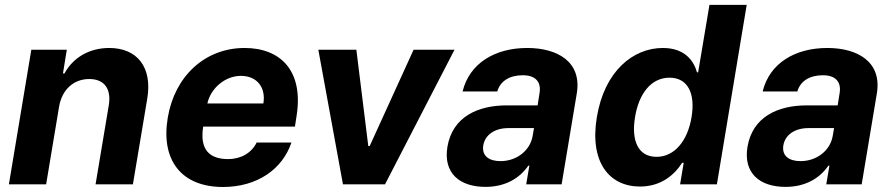

<svg xmlns="http://www.w3.org/2000/svg" viewBox="-20 -747 3614 778"><path d="M219.5 -315.3C231.5 -385.7 280.2 -426.8 341.6 -426.8C402.7 -426.8 431.8 -387.1 420.8 -320.3L367.2 0H518.5L576.7 -347.3C598 -474.8 535.9 -552.6 422.6 -552.6C341.3 -552.6 275.6 -513.1 241.1 -449.2H235.1L250.7 -545.5H106.9L16 0H166.9Z M883.5 10.7C1023.4 10.7 1125 -62.5 1160.9 -169.4H1019.9C999.3 -126.8 955.3 -102.3 904.8 -102.3C827.8 -102.3 788.7 -141.3 803.3 -234H1175.1L1181.5 -275.6C1211.6 -460.9 1115.8 -552.6 971.2 -552.6C810.7 -552.6 687.9 -438.6 659.8 -270.2C630.7 -97.3 715.6 10.7 883.5 10.7ZM820.3 -327.8C833.1 -387.8 891 -439.6 956 -439.6C1021.3 -439.6 1057.9 -392.8 1047.2 -327.8Z M1821.7 -545.5H1655.9L1478 -155.2H1472.3L1424 -545.5H1269.9L1369.7 0H1540.1Z M1947.1 10.3C2027.7 10.3 2085.9 -24.9 2120.7 -75.6H2125L2112.2 0H2255.7L2317.1 -367.9C2338.8 -497.9 2237.2 -552.6 2116.5 -552.6C1985.4 -552.6 1882.5 -490.8 1854.4 -376.4H1995C2007.1 -418.3 2044.4 -442.1 2098.4 -442.1C2149.5 -442.1 2173.3 -415.5 2166.5 -371.4L2158.4 -320H2033.4C1916.2 -320 1813.6 -273.8 1793 -152.3C1775.2 -44.7 1843.4 10.3 1947.1 10.3ZM1938.2 -157.3C1945 -199.9 1983.7 -228.3 2041.9 -228H2143.8L2138.1 -195C2127.8 -137.4 2074.2 -94.1 2007.8 -94.1C1960.6 -94.1 1931.8 -116.1 1938.2 -157.3Z M2573.5 8.9C2661.2 8.9 2715.6 -41.9 2744 -87.4H2750.4L2735.8 0H2884.9L3005.7 -727.3H2854.8L2808.9 -453.8H2804.3C2791.9 -498.2 2757.1 -552.6 2665.8 -552.6C2545.8 -552.6 2429.3 -459.5 2398.4 -272C2368.3 -89.5 2448.9 8.9 2573.5 8.9ZM2553.3 -272.7C2568.5 -367.2 2618.3 -432.2 2692.8 -432.2C2766.3 -432.2 2798.3 -370 2782.3 -272.7C2766.3 -175.4 2712.7 -111.5 2640.3 -111.5C2565.3 -111.5 2537.3 -177.6 2553.3 -272.7Z M3163 10.3C3243.6 10.3 3301.8 -24.9 3336.6 -75.6H3340.9L3328.1 0H3471.6L3533 -367.9C3554.7 -497.9 3453.1 -552.6 3332.4 -552.6C3201.3 -552.6 3098.4 -490.8 3070.3 -376.4H3210.9C3223 -418.3 3260.3 -442.1 3314.3 -442.1C3365.4 -442.1 3389.2 -415.5 3382.5 -371.4L3374.3 -320H3249.3C3132.1 -320 3029.5 -273.8 3008.9 -152.3C2991.1 -44.7 3059.3 10.3 3163 10.3ZM3154.1 -157.3C3160.9 -199.9 3199.6 -228.3 3257.8 -228H3359.7L3354 -195C3343.8 -137.4 3290.1 -94.1 3223.7 -94.1C3176.5 -94.1 3147.7 -116.1 3154.1 -157.3Z"/></svg>

Font: Magic Ui Pro
Style: Bold Italic
Weight: 700
Italic angle: -9.39999°
Designer: Stefan Endress, Andreas Faust
Version: Version 1.000;FEAKit 1.0